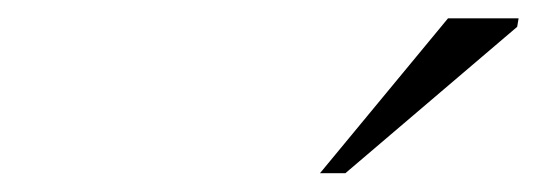

<svg xmlns="http://www.w3.org/2000/svg" viewBox="-20 -710 571 204"><path d="M320 -526 456 -690.5H531L529.5 -681.5L347 -526Z"/></svg>

Font: Newsreader Light
Style: Italic
Weight: 300
Italic angle: -17°
Designer: Hugues Gentile
Foundry: Production Type
Version: Version 1.003